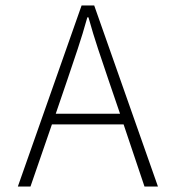

<svg xmlns="http://www.w3.org/2000/svg" viewBox="-20 -679 640 699"><path d="M225 -388 183 -265H417L375 -388Q355 -447 337 -501Q319 -555 302 -616H298Q281 -555 263 -501Q245 -447 225 -388ZM45 0 277 -659H323L555 0H506L430 -226H169L91 0Z"/></svg>

Font: Source Code Pro Light
Style: Regular
Weight: 300
Monospace: yes
Designer: Paul D. Hunt, Teo Tuominen
Foundry: Adobe Systems Incorporated
Version: Version 2.030;PS 1.000;hotconv 16.6.51;makeotf.lib2.5.65220